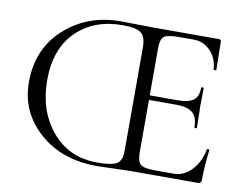

<svg xmlns="http://www.w3.org/2000/svg" viewBox="-71 -725 1056 826"><g transform="rotate(10 457.0 -311.5)"><path d="M853 -148Q853 -149 855.5 -150Q858 -151 861 -150Q864 -149 864 -147Q855 -68 855 -15Q855 0 840 0H542Q520 0 471 2Q422 4 398 4Q245 4 147 -83.5Q49 -171 49 -301Q49 -447 149 -537Q249 -627 393 -627Q412 -627 463.5 -626Q515 -625 539 -625H822Q832 -625 832 -616L834 -492Q834 -490 828.5 -490Q823 -490 822 -492Q820 -539 790 -571.5Q760 -604 715 -604H652Q602 -604 586.5 -592.5Q571 -581 571 -543V-335H693Q741 -335 762 -351.5Q783 -368 783 -406Q783 -408 788.5 -408Q794 -408 794 -406Q794 -384 793.5 -359.5Q793 -335 793 -325Q793 -310 794 -280Q795 -250 795 -233Q795 -230 789.5 -230Q784 -230 784 -233Q784 -277 762 -296Q740 -315 690 -315H571V-85Q571 -46 586 -33.5Q601 -21 649 -21H732Q775 -21 809 -57Q843 -93 853 -148ZM506 -82V-534Q506 -578 485.5 -595Q465 -612 404 -612Q279 -612 202 -536Q125 -460 125 -323Q125 -189 200 -100Q275 -11 398 -11Q461 -11 483.5 -24.5Q506 -38 506 -82Z"/></g></svg>

Font: Cormorant
Style: Regular
Weight: 400
Designer: Christian Thalmann (Catharsis Fonts)
Version: Version 1.000;PS 001.000;hotconv 1.0.70;makeotf.lib2.5.58329